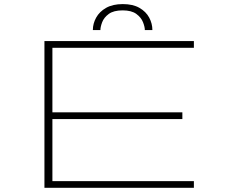

<svg xmlns="http://www.w3.org/2000/svg" viewBox="-20 -896 1140 916"><path d="M192 0V-700H905V-668H230V-360H850V-328H230V-32H905V0ZM566 -876.5Q614 -876.5 645.2 -858.5Q676.5 -840.5 691.8 -812Q707 -783.5 707 -752.5H671Q671 -768 662.2 -790.2Q653.5 -812.5 630.5 -829.5Q607.5 -846.5 565 -846.5Q522 -846.5 499 -829.5Q476 -812.5 467.5 -790.2Q459 -768 459 -752.5H423Q423 -783.5 438.8 -812Q454.5 -840.5 486.2 -858.5Q518 -876.5 566 -876.5Z"/></svg>

Font: Trispace Expanded Thin
Style: Regular
Weight: 100
Width: 7
Designer: Tyler Finck
Foundry: Etcetera Type Company
Version: Version 1.210; ttfautohint (v1.8.3)